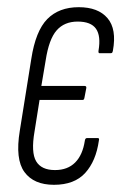

<svg xmlns="http://www.w3.org/2000/svg" viewBox="-20 -508 345 534"><path d="M130 6Q74 6 48 -29.5Q22 -65 35 -144L67 -344Q79 -422 111.5 -455Q144 -488 199 -488Q253 -488 279 -457.5Q305 -427 294 -367Q293 -362 291.5 -361Q290 -360 287 -360H257Q253 -360 254 -367Q261 -408 247 -428Q233 -448 196 -448Q159 -448 137.5 -423.5Q116 -399 107 -340L95 -269H215Q221 -269 220 -263L215 -237Q214 -230 210 -230H90L76 -142Q66 -84 80.5 -59.5Q95 -35 133 -35Q168 -35 189 -56Q210 -77 216 -117Q217 -124 222 -124H252Q257 -124 255 -117Q247 -60 217 -27Q187 6 130 6Z"/></svg>

Font: Sofia Sans Extra Condensed Light
Style: Italic
Weight: 300
Italic angle: -9°
Version: Version 4.100